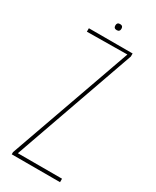

<svg xmlns="http://www.w3.org/2000/svg" viewBox="-176 -718 622 768"><g transform="rotate(30 135.0 -334.0)"><path d="M23 0V-10L224 -577L38 -575V-591H240V-577L42 -16H246V0ZM138 -640Q124 -640 124 -654Q124 -668 138 -668Q152 -668 152 -654Q152 -640 138 -640Z"/></g></svg>

Font: Alumni Sans Pinstripe
Style: Regular
Weight: 400
Designer: Robert E. Leuschke
Foundry: Robert E. Leuschke
Version: Version 1.010; ttfautohint (v1.8.4.7-5d5b)